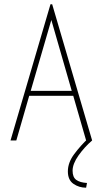

<svg xmlns="http://www.w3.org/2000/svg" viewBox="-20 -654 478 894"><path d="M381 0 321 -208H116L56 0H29L215 -634H223L409 0ZM219 -561 123 -231H314ZM385 198 381 220Q348 220 322 202Q296 184 296 144Q296 103 325.5 63.5Q355 24 391 -10L409 0Q373 31 345.5 70Q318 109 318 141Q318 171 335 183.5Q352 196 385 198Z"/></svg>

Font: Inconsolata SemiCondensed ExtraLight
Style: Regular
Weight: 200
Width: 4
Monospace: yes
Designer: Raph Levien, Cyreal, Brenton Simpson
Foundry: Raph Levien, Cyreal, Google
Version: Version 3.100; ttfautohint (v1.8.4.7-5d5b)